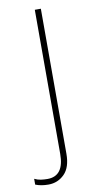

<svg xmlns="http://www.w3.org/2000/svg" viewBox="-135 -567 420 845"><g transform="rotate(-10 75.0 -144.0)"><path d="M11 240Q53 240 82.5 210.5Q112 181 112 120V-528H85V116Q85 215 11 215Q-4 215 -18.5 213Q-33 211 -47 204V230Q-22 240 11 240Z"/></g></svg>

Font: Noto Sans Display Thin
Style: Regular
Weight: 250
Designer: Monotype Design Team
Foundry: Monotype Imaging Inc.
Version: Version 1.900